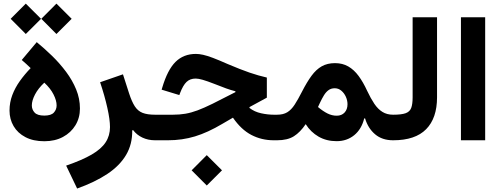

<svg xmlns="http://www.w3.org/2000/svg" viewBox="-20 -781 2790 1069"><path d="M39.4 -676.3 123.6 -591.7 208.4 -676.3 123.6 -760.8ZM210 -676.3 294.2 -591.7 379 -676.3 294.2 -760.8ZM226.7 -137.4Q188.3 -137.4 172.7 -154.2Q157.2 -171.1 157.2 -194.1Q157.2 -220.9 175 -255.1Q192.9 -289.2 226.7 -320.7Q260.9 -289.1 278 -255.2Q295.2 -221.4 295.2 -194.1Q295.2 -171.1 279.8 -154.2Q264.5 -137.4 226.7 -137.4ZM226.7 5.4Q285.9 5.4 330.5 -18.5Q375 -42.4 400.1 -83.7Q425.1 -125 425.1 -177.1Q425.1 -231.6 404.1 -282.9Q383.1 -334.1 348.1 -380.9Q313.2 -427.7 270.6 -469.3Q227.9 -510.8 184.5 -546.4L101.1 -447Q113.9 -436.2 126.6 -424.5Q139.2 -412.9 150.7 -401.8Q117.4 -367.4 90.6 -329.9Q63.8 -292.3 48.4 -251.4Q33 -210.5 33 -165.4Q33 -117.6 55.7 -78.8Q78.4 -40 121.9 -17.3Q165.3 5.4 226.7 5.4Z M537.4 -323.1Q562.9 -246.9 577.6 -180.9Q592.4 -114.9 592.4 -73.6Q592.4 -25.6 568 11.5Q543.6 48.7 490 79.8Q436.3 110.9 348.3 141.1L409.5 268.7Q509 233.1 577.7 187.4Q646.5 141.7 681.9 81.8Q717.3 21.9 716.2 -55L721.1 -56.6Q741.3 -29.8 773 -14.9Q804.7 0 843.4 0H844.2V-142.3H843.4Q800 -142.3 773.6 -152.7Q747.3 -163.1 730.5 -189.1Q713.7 -215.1 698.6 -261.5L664.6 -367.2Z M1047 167.3 1131.2 251.8 1216 167.3 1131.2 82.8ZM1070.5 -480.8Q1002.3 -480.8 957.5 -436.7Q912.8 -392.6 883.2 -292.8L879.9 -281.8L978.5 -251.7L982.4 -262.4Q999 -306.1 1018.6 -324.8Q1038.1 -343.6 1069.5 -343.6Q1084.7 -343.6 1108.7 -336.7Q1132.7 -329.8 1174.9 -313.4Q1211.5 -298.7 1239 -288.8Q1266.5 -279 1290.7 -272.9V-268L1163.1 -203.2Q1115.8 -180 1080.1 -166.6Q1044.4 -153.3 1012.2 -147.8Q980 -142.3 942.7 -142.3H844.2Q833.6 -142.3 828.8 -126.1Q824 -109.9 824 -71.5Q824 -33.1 828.8 -16.5Q833.6 0 844.2 0H915.2Q994.5 0 1065.4 -21.5Q1136.2 -42.9 1218.2 -91.6L1277 -125.8Q1322.6 -59.4 1379.5 -29.7Q1436.4 0 1503.7 0H1522.5V-142.3H1504.5Q1470.7 -142.3 1434 -150.3Q1397.2 -158.2 1369.1 -179.9V-184.8L1465.7 -237.3V-349.2Q1419.2 -359.7 1369.4 -376.8Q1319.5 -394 1247.1 -424.7Q1198.2 -446.4 1165.7 -458.7Q1133.1 -471 1110.8 -475.9Q1088.5 -480.8 1070.5 -480.8Z M1750.5 -185.1 1760.9 -207.6Q1772.2 -231.8 1783.5 -250.2Q1794.8 -268.7 1809.2 -279.1Q1823.6 -289.6 1843.6 -289.6Q1864.4 -289.6 1880.4 -276.1Q1896.4 -262.7 1905.6 -242.3Q1914.8 -221.9 1914.8 -200.4Q1914.8 -172.1 1898.5 -154.4Q1882.1 -136.8 1854.6 -136.8Q1828.5 -136.8 1803.5 -149.2Q1778.5 -161.7 1750.5 -185.1ZM1522.5 -142.3Q1511.4 -142.3 1506.8 -125.5Q1502.3 -108.8 1502.3 -71.5Q1502.3 -33.5 1506.8 -16.8Q1511.4 0 1522.5 0Q1580.8 0 1616.3 -22.4Q1651.7 -44.7 1682 -89.8Q1709.9 -45.5 1753.8 -20.2Q1797.7 5 1854.1 5Q1911 5 1952 -28.2Q1992.9 -61.5 2007.8 -121.5L2012.6 -121.9Q2029.3 -66.3 2068.6 -33.2Q2107.8 0 2168.6 0H2169.1V-142.3H2168.6Q2134.4 -142.3 2109.3 -157.9Q2084.1 -173.5 2064 -203.4Q2043.9 -233.4 2024.1 -275.5Q2002.1 -323.5 1976.7 -358Q1951.3 -392.5 1919.2 -411Q1887.2 -429.5 1845.2 -429.5Q1802.6 -429.5 1771.4 -411.9Q1740.2 -394.2 1714.4 -359Q1688.6 -323.8 1661.8 -271.4Q1639.5 -227.5 1620.8 -198.7Q1602.1 -169.8 1579.6 -156.1Q1557.1 -142.3 1522.5 -142.3Z M2168.9 -142.3Q2159.5 -142.3 2154 -127.9Q2148.4 -113.5 2148.4 -71.5Q2148.4 -29.5 2154 -14.7Q2159.5 0 2168.9 0Q2291.9 0 2352.6 -61.6Q2413.3 -123.1 2413.3 -239.2V-684.9H2277.4V-239.2Q2277.4 -201.1 2269.5 -180Q2261.6 -159 2238.4 -150.6Q2215.2 -142.3 2168.9 -142.3Z M2681.3 0V-684.9H2546.4V0Z"/></svg>

Font: Estedad VF
Style: Regular
Weight: 100
Designer: Amin Abedi
Version: Version 7.3